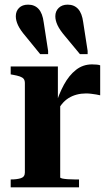

<svg xmlns="http://www.w3.org/2000/svg" viewBox="-20 -806 477 826"><path d="M338 -710 357 -587V-573H324L261 -649Q237 -677 227.5 -697.5Q218 -718 218 -736Q218 -758 232.5 -772Q247 -786 271 -786Q299 -786 316 -767.5Q333 -749 338 -710ZM168 -710 187 -587V-573H153L91 -649Q67 -677 57.5 -697.5Q48 -718 48 -736Q48 -758 62 -772Q76 -786 101 -786Q129 -786 146 -767.5Q163 -749 168 -710ZM411 -525V-396Q404 -398 394 -399.5Q384 -401 373 -402.5Q362 -404 350 -404Q329 -404 310 -399Q291 -394 275 -384Q259 -374 246 -358Q233 -342 223 -320L217 -348Q233 -401 255 -441.5Q277 -482 307 -505.5Q337 -529 376 -529Q388 -529 397 -528Q406 -527 411 -525ZM26 0V-34H27Q53 -34 70 -39.5Q87 -45 87 -64V-448Q87 -460 82 -466.5Q77 -473 65.5 -477Q54 -481 37 -484L26 -486V-520H229V-363L239 -369V-43Q239 -40 248 -38Q257 -36 272 -35Q287 -34 302 -34H320V0Z"/></svg>

Font: Roboto Serif 144pt SemiBold
Style: Regular
Weight: 600
Version: Version 1.008